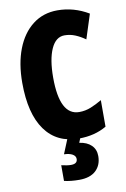

<svg xmlns="http://www.w3.org/2000/svg" viewBox="-103 -784 713 1084"><g transform="rotate(-10 253.5 -242.0)"><path d="M320 -578Q270 -578 243 -518Q216 -458 216 -354Q216 -137 328 -137Q363 -137 395 -150Q427 -163 459 -182V-30Q391 10 301 10Q174 10 106.5 -84Q39 -178 39 -355Q39 -465 71 -548Q103 -631 163 -677.5Q223 -724 305 -724Q399 -724 483 -674L438 -534Q410 -554 381 -566Q352 -578 320 -578ZM390 126Q390 178 357 209Q324 240 262 240Q213 240 175 231V141Q192 145 205.5 147Q219 149 230 149Q267 149 267 121Q267 104 249.5 94Q232 84 201 83L235 0H311L297 34Q341 40 365.5 64Q390 88 390 126Z"/></g></svg>

Font: Noto Sans Kannada ExtraCondensed Black
Style: Regular
Weight: 900
Width: 2
Designer: Jelle Bosma - Monotype Design Team
Foundry: Monotype Imaging Inc.
Version: Version 2.005; ttfautohint (v1.8.4.7-5d5b)